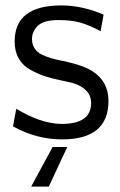

<svg xmlns="http://www.w3.org/2000/svg" viewBox="-20 -505 444 708"><path d="M28 -39 40 -104Q130 -49 207 -48Q316 -48 316 -125Q316 -178 248 -199Q237 -202 203 -209Q169 -216 145 -224Q121 -232 93 -247Q65 -262 49.5 -288.5Q34 -315 34 -352Q34 -485 206 -485Q283 -485 362 -451L351 -390Q308 -413 275 -422Q242 -431 196 -431Q141 -431 119.5 -410Q98 -389 98 -361Q98 -341 107.5 -326.5Q117 -312 133.5 -304Q150 -296 168.5 -290.5Q187 -285 208 -281Q216 -280 219 -279Q289 -263 320 -243Q380 -205 380 -133Q380 9 209 9Q114 9 28 -39ZM95 183 174 37H228L160 183Z"/></svg>

Font: Coval
Style: ExtraLight
Weight: 250
Foundry: Context Ltd
Version: Version 001.000